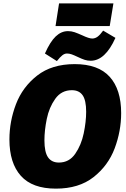

<svg xmlns="http://www.w3.org/2000/svg" viewBox="-20 -1106 748 1141"><path d="M36 -277Q36 -385 75 -487Q114 -589 201 -657Q288 -725 424 -725Q564 -725 632 -649.5Q700 -574 700 -434Q700 -327 661.5 -224.5Q623 -122 536 -53.5Q449 15 312 15Q172 15 104 -61Q36 -137 36 -277ZM492 -442Q492 -510 471 -540Q450 -570 407 -570Q345 -570 308.5 -519Q272 -468 258 -399.5Q244 -331 244 -272Q244 -202 265.5 -171Q287 -140 330 -140Q391 -140 427 -192Q463 -244 477.5 -313.5Q492 -383 492 -442ZM331 -1086H654L632 -951H310ZM247 -788Q278 -858 311 -889.5Q344 -921 384 -921Q405 -921 423.5 -914.5Q442 -908 469 -896Q509 -877 528 -877Q545 -877 560 -888Q575 -899 593 -924L666 -881Q605 -745 519 -745Q500 -745 483 -750.5Q466 -756 441 -768Q420 -778 406 -783Q392 -788 378 -788Q364 -788 350.5 -777.5Q337 -767 318 -743Z"/></svg>

Font: Bitter Pro Black
Style: Italic
Weight: 900
Italic angle: -9°
Designer: Sol Matas, and Bitter project Authors
Foundry: Sol Matas
Version: Version 1.010